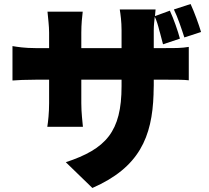

<svg xmlns="http://www.w3.org/2000/svg" viewBox="-20 -842 1040 954"><path d="M979 -683C968 -720 946 -781 927 -822L844 -795C864 -754 882 -699 896 -656L979 -683ZM744 -418V-446H816C862 -446 894 -446 918 -443V-609C883 -603 855 -603 802 -603H744V-692C744 -717 747 -739 749 -759C759 -738 766 -714 772 -689L775 -679C780 -660 785 -640 790 -622L874 -650C864 -688 843 -748 824 -789L750 -762C751 -773 752 -785 753 -795H575C579 -771 584 -734 584 -692V-603H384V-679C384 -722 388 -759 391 -784H216C219 -750 224 -713 224 -680V-603H156C102 -603 66 -609 42 -613V-442C70 -444 102 -446 156 -446H224V-329C224 -280 219 -237 215 -212H392C390 -237 384 -280 384 -329V-446H584V-414C584 -188 507 -102 307 -36L439 92C672 -10 736 -161 743 -374V-412V-380C743 -392 744 -405 744 -418Z"/></svg>

Font: Glow Sans SC Normal Heavy
Style: Regular
Weight: 900
Designer: Ryoko NISHIZUKA (kana, bopomofo & ideographs); Paul D. Hunt (Latin, Greek & Cyrillic); Sandoll Communications, Soo-young
Version: Version 0.93